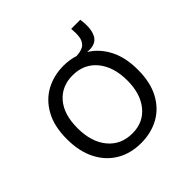

<svg xmlns="http://www.w3.org/2000/svg" viewBox="-165 -780 943 943"><g transform="rotate(-45 307.0 -308.0)"><path d="M301 12Q228 12 173 -20.5Q118 -53 87 -114Q56 -175 56 -260Q56 -349 89 -408.5Q122 -468 177 -497.5Q232 -527 299 -527Q341 -527 378 -515Q418 -517 434.5 -532.5Q451 -548 454 -573Q457 -598 454 -628H517Q527 -562 508 -525Q489 -488 435 -492H429Q481 -461 512.5 -401Q544 -341 544 -255Q544 -167 512 -107.5Q480 -48 425 -18Q370 12 301 12ZM304 -52Q380 -52 425 -107Q470 -162 470 -254Q470 -348 423.5 -405Q377 -462 297 -462Q222 -462 176.5 -409.5Q131 -357 131 -262Q131 -165 178 -108.5Q225 -52 304 -52Z"/></g></svg>

Font: Bricolage Grotesque 12pt Light
Style: Regular
Weight: 300
Designer: Mathieu Triay
Foundry: Atelier Triay
Version: Version 1.001; ttfautohint (v1.8.4.7-5d5b);gftools[0.9.33.de